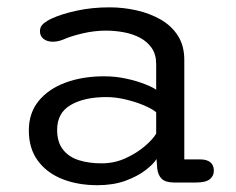

<svg xmlns="http://www.w3.org/2000/svg" viewBox="-20 -508 659 536"><path d="M466.5 1.5Q442 1.5 431.5 -8.8Q421 -19 419 -37.5L417 -64Q408.5 -50 386 -32.8Q363.5 -15.5 329.8 -3.2Q296 9 252 9Q197 9 153.8 -8.2Q110.5 -25.5 85.5 -59.5Q60.5 -93.5 60.5 -144Q60.5 -192.5 87.8 -226Q115 -259.5 162.5 -277.2Q210 -295 271 -295Q302.5 -295 332.2 -288.5Q362 -282 384.2 -273.2Q406.5 -264.5 416 -257.5V-329Q416 -356 403.5 -374Q391 -392 370.5 -402.8Q350 -413.5 325.2 -418Q300.5 -422.5 276 -422.5Q243.5 -422.5 210.5 -414.8Q177.5 -407 155 -397Q147.5 -394 140.2 -392.8Q133 -391.5 128 -391.5Q112 -391.5 101.8 -399.2Q91.5 -407 91.5 -421Q91.5 -434 101.5 -442.2Q111.5 -450.5 126 -457Q152 -469 194.2 -478.2Q236.5 -487.5 286 -487.5Q324 -487.5 360.8 -479.2Q397.5 -471 428 -453.8Q458.5 -436.5 476.5 -408.5Q494.5 -380.5 494.5 -341V-63H538.5Q557.5 -63 567.2 -55Q577 -47 577 -31.5Q577 -17 565.8 -7.8Q554.5 1.5 527.5 1.5ZM416 -194.5Q406 -203.5 382.8 -213.5Q359.5 -223.5 331.2 -230.2Q303 -237 277 -237Q215.5 -237 177.5 -215Q139.5 -193 139.5 -145.5Q139.5 -111.5 155.5 -90.8Q171.5 -70 199.5 -61Q227.5 -52 263.5 -52Q299.5 -52 331 -66.5Q362.5 -81 385 -100.5Q407.5 -120 416 -135Z"/></svg>

Font: Sono Monospace
Style: Regular
Weight: 400
Designer: Tyler Finck
Foundry: Tyler Finck
Version: Version 2.112